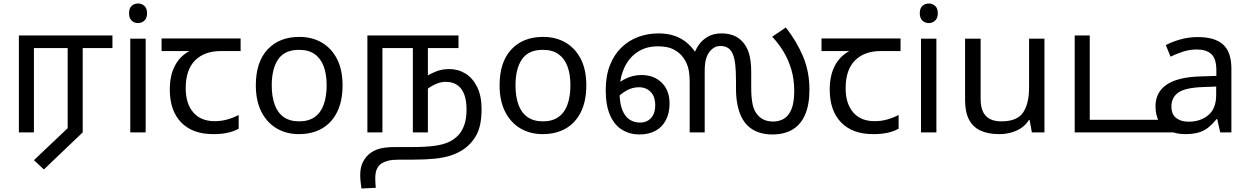

<svg xmlns="http://www.w3.org/2000/svg" viewBox="-20 -757 7143 1098"><path d="M231 212 174 159 367 -24V-482H174V0H88V-554H623V-482H453V0Z M813 -536V0H725V-536ZM770 -737Q790 -737 805.5 -723.5Q821 -710 821 -681Q821 -653 805.5 -639Q790 -625 770 -625Q748 -625 733 -639Q718 -653 718 -681Q718 -710 733 -723.5Q748 -737 770 -737Z M1199 10Q1081 10 1016 -57Q951 -124 951 -245Q951 -325 980 -380.5Q1009 -436 1063 -465H904V-537H1356V-465H1243Q1149 -465 1095.5 -411.5Q1042 -358 1042 -252Q1042 -165 1085 -114.5Q1128 -64 1208 -64Q1245 -64 1279 -73.5Q1313 -83 1345 -99V-21Q1316 -5 1281 2.5Q1246 10 1199 10Z M1939 -269Q1939 -180 1908.5 -117.5Q1878 -55 1822 -22.5Q1766 10 1689 10Q1618 10 1562.5 -22.5Q1507 -55 1475 -117.5Q1443 -180 1443 -269Q1443 -402 1510 -474Q1577 -546 1692 -546Q1765 -546 1820.5 -513.5Q1876 -481 1907.5 -419.5Q1939 -358 1939 -269ZM1534 -269Q1534 -206 1550.5 -159.5Q1567 -113 1602 -88Q1637 -63 1691 -63Q1745 -63 1780 -88Q1815 -113 1831.5 -159.5Q1848 -206 1848 -269Q1848 -333 1831 -378Q1814 -423 1779.5 -447.5Q1745 -472 1690 -472Q1608 -472 1571 -418Q1534 -364 1534 -269Z M2550 -362Q2601 -362 2642.5 -336Q2684 -310 2709 -259Q2734 -208 2734 -134Q2734 -44 2708 8Q2682 60 2635 94Q2603 117 2561.5 131Q2520 145 2466 150.5Q2412 156 2340 156H2265Q2223 156 2200 162Q2177 168 2160 179Q2144 190 2135 210Q2126 230 2126 263Q2126 278 2127 291.5Q2128 305 2129 317L2047 321Q2044 303 2042 281.5Q2040 260 2040 243Q2040 199 2056 168.5Q2072 138 2097 119Q2115 106 2134.5 98.5Q2154 91 2179.5 87.5Q2205 84 2238 84H2331Q2413 84 2464.5 77Q2516 70 2548 54.5Q2580 39 2603 14Q2623 -8 2635.5 -43.5Q2648 -79 2648 -131Q2648 -183 2634.5 -218Q2621 -253 2594.5 -271Q2568 -289 2529 -289Q2501 -289 2472.5 -276.5Q2444 -264 2423 -247L2420 -322Q2446 -338 2478 -350Q2510 -362 2550 -362ZM2081 0V-554H2602V-482H2427V0H2341V-482H2167V0Z M3333 -269Q3333 -180 3302.5 -117.5Q3272 -55 3216 -22.5Q3160 10 3083 10Q3012 10 2956.5 -22.5Q2901 -55 2869 -117.5Q2837 -180 2837 -269Q2837 -402 2904 -474Q2971 -546 3086 -546Q3159 -546 3214.5 -513.5Q3270 -481 3301.5 -419.5Q3333 -358 3333 -269ZM2928 -269Q2928 -206 2944.5 -159.5Q2961 -113 2996 -88Q3031 -63 3085 -63Q3139 -63 3174 -88Q3209 -113 3225.5 -159.5Q3242 -206 3242 -269Q3242 -333 3225 -378Q3208 -423 3173.5 -447.5Q3139 -472 3084 -472Q3002 -472 2965 -418Q2928 -364 2928 -269Z M3636 12Q3583 12 3539 -14Q3495 -40 3469.5 -96.5Q3444 -153 3444 -242Q3444 -323 3468 -384Q3492 -445 3534 -485.5Q3576 -526 3630.5 -546Q3685 -566 3746 -566Q3798 -566 3839.5 -551.5Q3881 -537 3914.5 -507Q3948 -477 3974 -430L3945 -433Q3954 -468 3975 -498.5Q3996 -529 4028.5 -547.5Q4061 -566 4106 -566Q4143 -566 4172.5 -555Q4202 -544 4224 -521Q4250 -494 4263 -452.5Q4276 -411 4276 -343V-255Q4276 -200 4284 -160.5Q4292 -121 4317 -95Q4332 -79 4353 -70.5Q4374 -62 4402 -62Q4436 -62 4463 -78Q4490 -94 4506 -132Q4522 -170 4522 -237Q4522 -303 4505.5 -359Q4489 -415 4461 -461.5Q4433 -508 4396 -547L4474 -600Q4536 -521 4572.5 -434Q4609 -347 4609 -244Q4609 -159 4584.5 -102Q4560 -45 4513 -16.5Q4466 12 4396 12Q4353 12 4317.5 -0.5Q4282 -13 4256 -38Q4235 -58 4220 -88.5Q4205 -119 4197 -159.5Q4189 -200 4189 -250V-288Q4189 -353 4184.5 -390Q4180 -427 4170 -449Q4160 -473 4142 -483.5Q4124 -494 4101 -494Q4080 -494 4064.5 -485Q4049 -476 4039 -463Q4024 -444 4017 -417.5Q4010 -391 4010 -351V0H3924V-293Q3924 -356 3907 -393.5Q3890 -431 3864 -453Q3836 -476 3807.5 -484Q3779 -492 3742 -492Q3673 -492 3624 -458.5Q3575 -425 3549 -366.5Q3523 -308 3523 -232Q3523 -168 3538.5 -129Q3554 -90 3580.5 -73Q3607 -56 3640 -56Q3666 -56 3685.5 -67.5Q3705 -79 3716 -101Q3727 -123 3727 -155Q3727 -205 3701 -231.5Q3675 -258 3634 -258Q3594 -258 3559 -237Q3524 -216 3495 -184L3480 -248Q3510 -283 3554.5 -305.5Q3599 -328 3648 -328Q3720 -328 3764.5 -284Q3809 -240 3809 -165Q3809 -110 3788 -70Q3767 -30 3728.5 -9Q3690 12 3636 12Z M4973 10Q4855 10 4790 -57Q4725 -124 4725 -245Q4725 -325 4754 -380.5Q4783 -436 4837 -465H4678V-537H5130V-465H5017Q4923 -465 4869.5 -411.5Q4816 -358 4816 -252Q4816 -165 4859 -114.5Q4902 -64 4982 -64Q5019 -64 5053 -73.5Q5087 -83 5119 -99V-21Q5090 -5 5055 2.5Q5020 10 4973 10Z M5335 -536V0H5247V-536ZM5292 -737Q5312 -737 5327.5 -723.5Q5343 -710 5343 -681Q5343 -653 5327.5 -639Q5312 -625 5292 -625Q5270 -625 5255 -639Q5240 -653 5240 -681Q5240 -710 5255 -723.5Q5270 -737 5292 -737Z M5953 -536V0H5881L5868 -71H5864Q5847 -43 5820 -25Q5793 -7 5761 1.5Q5729 10 5694 10Q5630 10 5586.5 -10.5Q5543 -31 5521 -74Q5499 -117 5499 -185V-536H5588V-191Q5588 -127 5617 -95Q5646 -63 5707 -63Q5796 -63 5830.5 -113Q5865 -163 5865 -257V-536Z M6126 0V-554H6212V-72H6714V0Z M6830 -545Q6928 -545 6975 -502Q7022 -459 7022 -365V0H6958L6941 -76H6937Q6914 -47 6889.5 -27.5Q6865 -8 6833.5 1Q6802 10 6757 10Q6709 10 6670.5 -7Q6632 -24 6610 -59.5Q6588 -95 6588 -149Q6588 -229 6651 -272.5Q6714 -316 6845 -320L6936 -323V-355Q6936 -422 6907 -448Q6878 -474 6825 -474Q6783 -474 6745 -461.5Q6707 -449 6674 -433L6647 -499Q6682 -518 6730 -531.5Q6778 -545 6830 -545ZM6856 -259Q6756 -255 6717.5 -227Q6679 -199 6679 -148Q6679 -103 6706.5 -82Q6734 -61 6777 -61Q6845 -61 6890 -98.5Q6935 -136 6935 -214V-262Z"/></svg>

Font: tamil15
Style: Book
Weight: 400
Designer: Jelle Bosma - Monotype Design Team
Foundry: Monotype Imaging Inc.
Version: Version 2.003